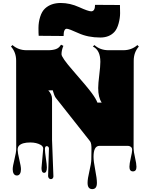

<svg xmlns="http://www.w3.org/2000/svg" viewBox="-20 -992 1021 1306"><path d="M434.1 -796.4Q412.6 -796.4 412.6 -747.1L243.2 -748.5Q241.7 -762.7 241.7 -801.8Q241.7 -840.8 253.2 -877.4Q264.6 -914.1 286.1 -934.1Q326.7 -971.7 393.1 -971.7Q456.1 -971.7 518.3 -943.4Q580.6 -915 600.1 -915Q626.5 -915 626.5 -959L795.9 -958Q796.9 -933.6 796.9 -901.9Q796.9 -870.1 786.9 -832.8Q776.9 -795.4 758.3 -774.9Q723.1 -736.8 662.1 -736.8Q578.6 -736.8 513.4 -766.6Q448.2 -796.4 434.1 -796.4ZM262.2 151.4 273.9 19Q273.9 3.4 256.3 -6.8Q227.5 -22.9 186 -22.9Q130.4 -22.9 109.4 -1Q100.1 8.8 100.1 27.6Q100.1 46.4 111.3 93.3Q122.6 140.1 122.6 159.4Q122.6 178.7 115.5 190.2Q108.4 201.7 94.7 201.7Q81.1 201.7 73.7 190.2Q66.4 178.7 66.4 159.2Q66.4 139.6 78.4 91.8Q90.3 43.9 90.3 19.5L89.8 -579.1Q89.8 -636.7 54.7 -675.3L64.9 -685.5Q104.5 -650.4 161.1 -650.4H307.1Q338.4 -650.4 360.1 -658Q381.8 -665.5 395 -688L411.1 -680.2Q398.4 -649.9 398.4 -623Q398.4 -601.1 475.6 -512.7Q576.2 -397.5 605 -357.9Q633.8 -318.4 642.6 -293.9H671.9Q647.9 -329.1 647.9 -393.1Q647.9 -422.9 655.3 -482.2Q662.6 -541.5 662.6 -571.3Q662.6 -651.4 611.8 -675.3L622.1 -685.5Q661.6 -650.4 718.3 -650.4H818.4Q875 -650.4 914.6 -685.5L924.3 -675.3Q889.6 -636.2 889.6 -579.1L888.7 17.1Q888.7 38.1 898.4 79.8Q908.2 121.6 908.2 142.6Q908.2 173.8 884.3 173.8Q860.4 173.8 860.4 142.6Q860.4 122.1 869.6 82.3Q878.9 42.5 878.9 27.6Q878.9 12.7 869.1 6.3Q859.4 0 850.1 0H657.2Q616.2 0 616.2 74.7Q616.2 105.5 627.7 163.8Q639.2 222.2 639.2 252Q639.2 294.4 607.4 294.4Q575.7 294.4 575.7 251.5Q575.7 224.1 588.1 171.9Q600.6 119.6 601.1 93.3L602.1 28.3Q603.5 -17.1 592.8 -30.8L358.9 -327.1Q349.6 -339.4 338.4 -377.9L308.6 -377Q334 -350.6 334 -318.4V-39.6L343.3 207.5Q343.3 215.3 338.6 220.9Q334 226.6 325.9 226.6Q317.9 226.6 312.5 220Q307.1 213.4 307.1 205.1L313 17.6Q313 11.7 308.6 6.8Q304.2 2 298.3 2Q285.6 2 285.6 21.5Q285.6 41 292.2 85.4Q298.8 129.9 298.8 146.5Q298.8 183.6 280.5 183.6Q262.2 183.6 262.2 151.4Z"/></svg>

Font: Nosifer
Style: Regular
Weight: 400
Version: Version 001.002